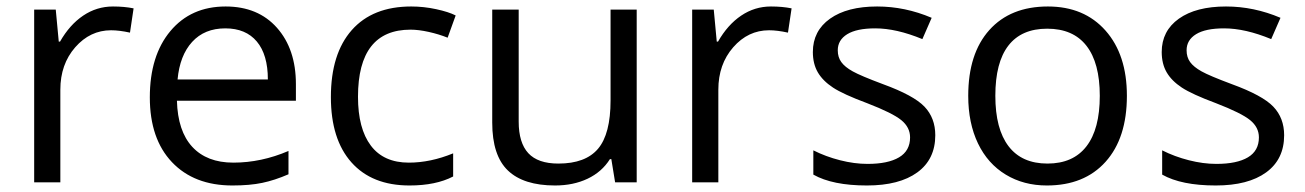

<svg xmlns="http://www.w3.org/2000/svg" viewBox="-20 -565 4045 595"><path d="M330.1 -544.9Q365.7 -544.9 394 -539.1L382.8 -463.9Q349.6 -471.2 324.2 -471.2Q259.3 -471.2 213.1 -418.5Q167 -365.7 167 -287.1V0H85.9V-535.2H152.8L162.1 -436H166Q195.8 -488.3 237.8 -516.6Q279.8 -544.9 330.1 -544.9Z M700.2 9.8Q581.5 9.8 512.9 -62.5Q444.3 -134.8 444.3 -263.2Q444.3 -392.6 508.1 -468.8Q571.8 -544.9 679.2 -544.9Q779.8 -544.9 838.4 -478.8Q897 -412.6 897 -304.2V-252.9H528.3Q530.8 -158.7 575.9 -109.9Q621.1 -61 703.1 -61Q789.6 -61 874 -97.2V-24.9Q831.1 -6.3 792.7 1.7Q754.4 9.8 700.2 9.8ZM678.2 -477.1Q613.8 -477.1 575.4 -435.1Q537.1 -393.1 530.3 -318.8H810.1Q810.1 -395.5 775.9 -436.3Q741.7 -477.1 678.2 -477.1Z M1249 9.8Q1132.8 9.8 1069.1 -61.8Q1005.4 -133.3 1005.4 -264.2Q1005.4 -398.4 1070.1 -471.7Q1134.8 -544.9 1254.4 -544.9Q1293 -544.9 1331.5 -536.6Q1370.1 -528.3 1392.1 -517.1L1367.2 -448.2Q1340.3 -459 1308.6 -466.1Q1276.9 -473.1 1252.4 -473.1Q1089.4 -473.1 1089.4 -265.1Q1089.4 -166.5 1129.2 -113.8Q1168.9 -61 1247.1 -61Q1314 -61 1384.3 -89.8V-18.1Q1330.6 9.8 1249 9.8Z M1587.4 -535.2V-188Q1587.4 -122.6 1617.2 -90.3Q1647 -58.1 1710.4 -58.1Q1794.4 -58.1 1833.3 -104Q1872.1 -149.9 1872.1 -253.9V-535.2H1953.1V0H1886.2L1874.5 -71.8H1870.1Q1845.2 -32.2 1801 -11.2Q1756.8 9.8 1700.2 9.8Q1602.5 9.8 1554 -36.6Q1505.4 -83 1505.4 -185.1V-535.2Z M2369.1 -544.9Q2404.8 -544.9 2433.1 -539.1L2421.9 -463.9Q2388.7 -471.2 2363.3 -471.2Q2298.3 -471.2 2252.2 -418.5Q2206.1 -365.7 2206.1 -287.1V0H2125V-535.2H2191.9L2201.2 -436H2205.1Q2234.9 -488.3 2276.9 -516.6Q2318.8 -544.9 2369.1 -544.9Z M2878.4 -146Q2878.4 -71.3 2822.8 -30.8Q2767.1 9.8 2666.5 9.8Q2560.1 9.8 2500.5 -23.9V-99.1Q2539.1 -79.6 2583.3 -68.4Q2627.4 -57.1 2668.5 -57.1Q2731.9 -57.1 2766.1 -77.4Q2800.3 -97.7 2800.3 -139.2Q2800.3 -170.4 2773.2 -192.6Q2746.1 -214.8 2667.5 -245.1Q2592.8 -272.9 2561.3 -293.7Q2529.8 -314.5 2514.4 -340.8Q2499 -367.2 2499 -403.8Q2499 -469.2 2552.2 -507.1Q2605.5 -544.9 2698.2 -544.9Q2784.7 -544.9 2867.2 -509.8L2838.4 -443.8Q2757.8 -477.1 2692.4 -477.1Q2634.8 -477.1 2605.5 -459Q2576.2 -440.9 2576.2 -409.2Q2576.2 -387.7 2587.2 -372.6Q2598.1 -357.4 2622.6 -343.8Q2647 -330.1 2716.3 -304.2Q2811.5 -269.5 2845 -234.4Q2878.4 -199.2 2878.4 -146Z M3472.2 -268.1Q3472.2 -137.2 3406.2 -63.7Q3340.3 9.8 3224.1 9.8Q3152.3 9.8 3096.7 -23.9Q3041 -57.6 3010.7 -120.6Q2980.5 -183.6 2980.5 -268.1Q2980.5 -398.9 3045.9 -471.9Q3111.3 -544.9 3227.5 -544.9Q3339.8 -544.9 3406 -470.2Q3472.2 -395.5 3472.2 -268.1ZM3064.5 -268.1Q3064.5 -165.5 3105.5 -111.8Q3146.5 -58.1 3226.1 -58.1Q3305.7 -58.1 3346.9 -111.6Q3388.2 -165 3388.2 -268.1Q3388.2 -370.1 3346.9 -423.1Q3305.7 -476.1 3225.1 -476.1Q3145.5 -476.1 3105 -423.8Q3064.5 -371.6 3064.5 -268.1Z M3959.5 -146Q3959.5 -71.3 3903.8 -30.8Q3848.1 9.8 3747.6 9.8Q3641.1 9.8 3581.5 -23.9V-99.1Q3620.1 -79.6 3664.3 -68.4Q3708.5 -57.1 3749.5 -57.1Q3813 -57.1 3847.2 -77.4Q3881.3 -97.7 3881.3 -139.2Q3881.3 -170.4 3854.2 -192.6Q3827.1 -214.8 3748.5 -245.1Q3673.8 -272.9 3642.3 -293.7Q3610.8 -314.5 3595.5 -340.8Q3580.1 -367.2 3580.1 -403.8Q3580.1 -469.2 3633.3 -507.1Q3686.5 -544.9 3779.3 -544.9Q3865.7 -544.9 3948.2 -509.8L3919.4 -443.8Q3838.9 -477.1 3773.4 -477.1Q3715.8 -477.1 3686.5 -459Q3657.2 -440.9 3657.2 -409.2Q3657.2 -387.7 3668.2 -372.6Q3679.2 -357.4 3703.6 -343.8Q3728 -330.1 3797.4 -304.2Q3892.6 -269.5 3926 -234.4Q3959.5 -199.2 3959.5 -146Z"/></svg>

Font: f01333215
Style: Regular
Weight: 400
Foundry: Ascender Corporation
Version: Version 1.10